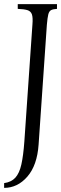

<svg xmlns="http://www.w3.org/2000/svg" viewBox="-34 -685 296 930"><path d="M-14 225V202Q21 197 40.5 175.5Q60 154 69.5 111.5Q79 69 84 0L123 -565Q126 -600 120.5 -615.5Q115 -631 98.5 -636Q82 -641 52 -642V-665H242V-642Q223 -641 213.5 -636Q204 -631 200 -615.5Q196 -600 193 -565L153 15Q146 116 98.5 170.5Q51 225 -14 225Z"/></svg>

Font: Bona Nova
Style: Italic
Weight: 400
Italic angle: -4°
Designer: Mateusz Machalski
Foundry: Capitalics
Version: Version 4.001; ttfautohint (v1.8.3)